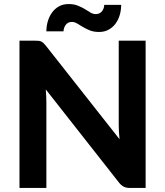

<svg xmlns="http://www.w3.org/2000/svg" viewBox="-20 -926 814 946"><path d="M697.5 -725.5V0H620Q602.5 0 590.5 -5.8Q578.5 -11.5 567 -25.5L205.5 -485.5Q207 -468 207.8 -451Q208.5 -434 208.5 -419.5V0H76V-725.5H155Q164.5 -725.5 171.2 -724.8Q178 -724 183.5 -721.2Q189 -718.5 194 -714Q199 -709.5 205 -702L569 -240Q567 -259 566 -276.8Q565 -294.5 565 -310.5V-725.5ZM451.5 -856.5Q462.5 -856.5 470.5 -860.8Q478.5 -865 483.5 -871.8Q488.5 -878.5 491 -886.5Q493.5 -894.5 493.5 -902H577Q577 -876 570 -852Q563 -828 549.2 -809.5Q535.5 -791 515.2 -779.8Q495 -768.5 468.5 -768.5Q442 -768.5 422.8 -776.2Q403.5 -784 388.2 -793.2Q373 -802.5 360.2 -810.2Q347.5 -818 334 -818Q323 -818 315.2 -813.5Q307.5 -809 302.8 -802Q298 -795 295.5 -787Q293 -779 293 -771.5H208.5Q208.5 -797.5 215.8 -821.8Q223 -846 236.8 -864.8Q250.5 -883.5 270.8 -894.8Q291 -906 317.5 -906Q344 -906 363.5 -898.2Q383 -890.5 398 -881.2Q413 -872 425.8 -864.2Q438.5 -856.5 451.5 -856.5Z"/></svg>

Font: LatoLatin Heavy
Style: Regular
Weight: 800
Designer: Lukasz Dziedzic with Adam Twardoch and Botio Nikoltchev
Foundry: tyPoland Lukasz Dziedzic
Version: Version 2.015; 2015-08-06; http://www.latofonts.com/